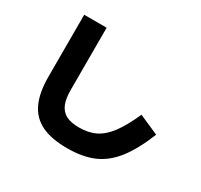

<svg xmlns="http://www.w3.org/2000/svg" viewBox="-148 -904 1161 1107"><g transform="rotate(30 432.0 -351.0)"><path d="M116.2 -297.9V-709H265.6V-297.9Q265.1 -237.8 280.3 -201.4Q295.4 -165 328.1 -147.9Q360.8 -130.9 415 -130.9Q478 -130.9 524.4 -154.1Q570.8 -177.2 610.1 -230Q649.4 -282.7 690.4 -375L821.3 -317.4Q772 -195.8 717 -125.7Q662.1 -55.7 590.1 -24.4Q518.1 6.8 415 6.8Q310.1 6.8 244.4 -24.9Q178.7 -56.6 147.5 -123.5Q116.2 -190.4 116.2 -297.9Z"/></g></svg>

Font: Pretendard GOV ExtraBold
Style: Regular
Weight: 800
Designer: Base glyphs from Inter by Rasmus Andersson; Hangeul glyphs from Noto Sans CJK(Source Han Sans) by Jang Soo-young and Kan
Foundry: Kil Hyung-jin
Version: Version 1.309